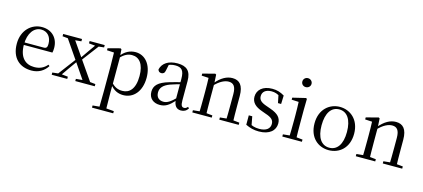

<svg xmlns="http://www.w3.org/2000/svg" viewBox="-72 -1423 5154 2338"><g transform="rotate(15 2505.0 -254.5)"><path d="M303.3 14.6C393 14.6 460 -26.3 503.6 -94.3L487.7 -108.1C446.8 -60.3 395.7 -35 325.5 -35C214.4 -35 134.9 -106.4 134.9 -268.7C134.9 -413.6 204.8 -498.8 292.6 -498.8C374.3 -498.8 422.3 -437.4 422.3 -352.3C422.3 -311.7 412.3 -294.2 377.3 -294.2H86.6V-262.9H495.4C499.7 -278.8 501.7 -298.9 501.7 -323.2C501.7 -440.7 424.6 -530.6 294.9 -530.6C162.1 -530.6 48.4 -425.5 48.4 -256.8C48.4 -76.2 154.8 14.6 303.3 14.6Z M557 0H753.1V-27.8L664.2 -37.8H644.4L557 -27.8ZM602.2 0H649.6L741.4 -132.5L835 -264.1H837.1L815.9 -284.1ZM854.4 0H1099.9V-27.8L996.7 -38.6H974.6L854.4 -27.8ZM841.2 -241.4 1048.4 -516H1002.1L912.9 -389.8L824.5 -262.6H821.4ZM959.7 0H1056.3L856.5 -288.7L699.4 -516H607L798.9 -236.1ZM563.6 -486.8 663.9 -477.1H698.8L801.1 -486.8V-516H563.6ZM896.8 -486.8 987.1 -477.4H1005.9L1087.2 -486.8V-516H896.8Z M1134.5 259.8H1402.2V232.4L1283.5 222.2H1245.7L1134.5 232.4ZM1219.5 259.8H1306.5C1304.5 192.3 1303.5 96 1303.5 26.5V-68.7L1304.7 -78.7V-430.1L1302.9 -435.3L1296.9 -519.6L1283.9 -528L1130.5 -487.9V-462.4L1219.5 -457.5C1221.5 -407.9 1222.5 -355 1222.5 -286.8V26.7C1222.5 96.7 1221.5 192.3 1219.5 259.8ZM1460.6 14.6C1589.6 14.6 1683.2 -91.6 1683.2 -262.6C1683.2 -427 1595.7 -530.6 1474.3 -530.6C1406.5 -530.6 1337.7 -500.1 1285.5 -425H1274.6L1285.2 -398.2C1344.5 -466 1392.3 -484.5 1441.9 -484.5C1532.7 -484.5 1594.5 -412.7 1594.5 -260.8C1594.5 -95.4 1524.2 -32.7 1437.5 -32.7C1382.3 -32.7 1338.5 -49.4 1289.3 -105.1L1275.4 -77.1H1288.2C1338.9 -6.9 1400.7 14.6 1460.6 14.6Z M1920.7 14.6C1995.3 14.6 2039.6 -19.6 2101.9 -87.1H2125.5L2116.8 -134.4C2039.6 -57.1 2000.3 -34.4 1956.1 -34.4C1900 -34.4 1862.9 -65.8 1862.9 -128.2C1862.9 -183 1895.6 -225.8 1979.6 -257C2024.6 -273.5 2082.6 -289.3 2135.8 -303.3V-327.7C2082 -315.5 2017.4 -298.9 1961.9 -282.3C1829.7 -243.6 1782.6 -192.6 1782.6 -115.1C1782.6 -31.8 1841.8 14.6 1920.7 14.6ZM2187.8 13.6C2226.7 13.6 2256.8 -2.3 2278.1 -36.7L2262.4 -52.1C2245.8 -33.9 2234 -27.5 2217.4 -27.5C2189.8 -27.5 2175 -45.3 2175 -107.7V-354.6C2175 -479.1 2119.2 -530.6 2003.2 -530.6C1890.1 -530.6 1815.7 -481.7 1796.5 -399.7C1801.5 -376.8 1817.1 -364.3 1840.4 -364.3C1865 -364.3 1882.4 -376.9 1887.8 -412.7L1904.2 -491.9L1860.7 -464.7C1905.2 -489.6 1942.7 -499.6 1981 -499.6C2060.2 -499.6 2095.2 -470.1 2095.2 -359V-99.7C2099.7 -28.9 2128.2 13.6 2187.8 13.6Z M2329.7 0H2574.7V-27.8L2470.8 -38.6H2438.4L2329.7 -27.8ZM2411.9 0H2500.3C2498.3 -48.6 2497.3 -160.9 2497.3 -228.5V-403.1L2490.9 -519.8L2477.9 -528L2323.8 -487.9V-462.4L2411.9 -457.5C2414.1 -407.9 2415.1 -357.6 2415.1 -289.4V-228.5C2415.1 -160.9 2414.1 -48.6 2411.9 0ZM2669.8 0H2914.8V-27.8L2810.3 -38.6H2777.3L2669.8 -27.8ZM2751.5 0H2839.2C2837.2 -48.6 2836 -158.7 2836 -228.5V-342.4C2836 -477.3 2783.6 -530.6 2696.5 -530.6C2626.5 -530.6 2554.6 -495.3 2481.8 -406H2471.7L2480.2 -372.4C2552.6 -452.6 2617.3 -476.9 2662.6 -476.9C2720.7 -476.9 2754.5 -442.6 2754.5 -344.3V-228.5C2754.5 -158.7 2753.5 -48.6 2751.5 0Z M3170.4 14.6C3305.8 14.6 3375.7 -52.6 3375.7 -139.6C3375.7 -209.7 3336.8 -255.2 3235.8 -290.4L3185.5 -308.4C3112.2 -333 3082.7 -359.8 3082.7 -408.5C3082.7 -460.8 3121.9 -498.1 3198.1 -498.1C3239.4 -498.1 3274.7 -486.1 3315.5 -457.8V-490.1L3284.1 -495.5L3307.9 -379.4H3347.6L3351.4 -486.4C3301.1 -516.2 3258 -530.6 3198.1 -530.6C3077.9 -530.6 3011 -466.5 3011 -382C3011 -307.3 3061.6 -264 3142.9 -235.4L3194.6 -216.4C3276.2 -190.2 3301.5 -161.8 3301.5 -113.5C3301.5 -56.1 3256.3 -17.3 3167.7 -17.3C3109.4 -17.3 3071.8 -31.1 3033.9 -56.3V-20.3L3070.5 -18.1L3046.8 -143.7H3003.3L3003.2 -25.1C3057.5 0.8 3105.8 14.6 3170.4 14.6Z M3464.3 0H3711.3V-27.8L3605.5 -38.6H3574.1L3464.3 -27.8ZM3547.3 0H3635.7C3633.5 -48.6 3632.5 -160.9 3632.5 -228.5V-380.2L3634.9 -519.8L3622.7 -528L3458.3 -488.6V-463L3547.3 -458.9C3549.3 -408.8 3551.1 -356.4 3551.1 -288.8V-228.5C3551.1 -160.9 3549.3 -48.6 3547.3 0ZM3583.8 -655C3615.2 -655 3642.2 -677.9 3642.2 -711.1C3642.2 -743.7 3615.2 -767.7 3583.8 -767.7C3551.8 -767.7 3526.3 -743.7 3526.3 -711.1C3526.3 -677.9 3551.8 -655 3583.8 -655Z M4050.5 14.6C4182.8 14.6 4300.5 -77.3 4300.5 -257.8C4300.5 -437.6 4179.2 -530.6 4050.5 -530.6C3921.9 -530.6 3801.4 -437.2 3801.4 -257.8C3801.4 -77.9 3918 14.6 4050.5 14.6ZM4050.5 -16.4C3951 -16.4 3890.5 -100.8 3890.5 -256.6C3890.5 -412.7 3951 -498.8 4050.5 -498.8C4149.3 -498.8 4210.4 -412.7 4210.4 -256.6C4210.4 -100.8 4149.3 -16.4 4050.5 -16.4Z M4390.7 0H4635.7V-27.8L4531.8 -38.6H4499.4L4390.7 -27.8ZM4472.9 0H4561.3C4559.3 -48.6 4558.3 -160.9 4558.3 -228.5V-403.1L4551.9 -519.8L4538.9 -528L4384.8 -487.9V-462.4L4472.9 -457.5C4475.1 -407.9 4476.1 -357.6 4476.1 -289.4V-228.5C4476.1 -160.9 4475.1 -48.6 4472.9 0ZM4730.8 0H4975.8V-27.8L4871.3 -38.6H4838.3L4730.8 -27.8ZM4812.5 0H4900.2C4898.2 -48.6 4897 -158.7 4897 -228.5V-342.4C4897 -477.3 4844.6 -530.6 4757.5 -530.6C4687.5 -530.6 4615.6 -495.3 4542.8 -406H4532.7L4541.2 -372.4C4613.6 -452.6 4678.3 -476.9 4723.6 -476.9C4781.7 -476.9 4815.5 -442.6 4815.5 -344.3V-228.5C4815.5 -158.7 4814.5 -48.6 4812.5 0Z"/></g></svg>

Font: Source Han Serif CN VF
Style: Regular
Weight: 250
Designer: Ryoko NISHIZUKA 西塚涼子 (kana & ideographs); Frank Grießhammer (Latin, Greek & Cyrillic); Wenlong ZHANG 张文龙 (bopomofo); San
Foundry: Adobe
Version: Version 2.002;hotconv 1.1.0;makeotfexe 2.6.0